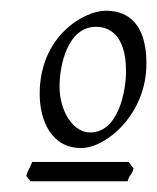

<svg xmlns="http://www.w3.org/2000/svg" viewBox="-20 -624 293 358"><path d="M229 -310 220 -322H40C35 -309 32 -307 29 -296L37 -286H218C222 -301 225 -295 229 -310ZM148 -377C116 -377 91 -417 91 -463C91 -500 105 -574 159 -574C181 -574 215 -562 215 -491C215 -457 202 -377 148 -377ZM177 -604C137 -604 54 -557 54 -449C54 -399 76 -348 131 -348C179 -348 253 -412 253 -505C253 -592 207 -604 177 -604Z"/></svg>

Font: Temporarium
Style: Italic
Weight: 400
Italic angle: -7°
Version: Version 1.1